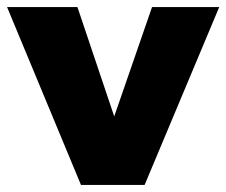

<svg xmlns="http://www.w3.org/2000/svg" viewBox="-37 -523 640 543"><path d="M192 0 -17 -503H182L289 -185H283L393 -503H583L372 0Z"/></svg>

Font: Nunito Sans 8pt Black
Style: Regular
Weight: 900
Version: Version 3.101;gftools[0.9.27]